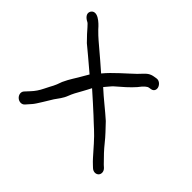

<svg xmlns="http://www.w3.org/2000/svg" viewBox="-124 -660 884 884"><g transform="rotate(45 317.5 -218.5)"><path d="M445.8 -470.9C434.9 -469.4 424.4 -465.6 415.9 -459.7C406.7 -453.3 396.7 -441.8 380 -424.4C349.6 -395 293.7 -348.3 261.5 -308.5C237.6 -329.7 199 -362.8 146 -407.6C135.2 -416.8 122.9 -428.3 109.4 -442.1C104.3 -447.6 60.1 -501.6 31.9 -481.8C28.1 -479.2 25.5 -475.4 23.9 -471.1C17.2 -454.6 31.9 -439.8 48.2 -431.7L49 -431.3L49.8 -431C50.7 -430.6 57.9 -425.1 67.2 -413.8C78.2 -400.6 94.5 -383 116.5 -360.7C142.2 -339.6 177.3 -310.3 227.2 -267.7C222.6 -260.6 217.5 -251.9 212.3 -242.2C196.5 -213 178 -189 162.2 -153.9C147.3 -110.4 146.2 -116.7 125.1 -73.2C115.4 -53.2 103.7 -36 90.1 -21.6C81.8 -12.8 74.6 -5 68.5 1.9C58.1 14.4 63.3 31.8 74.8 41.3C86.5 51 104.5 52.7 115.2 39.8C122.1 31.6 129.3 23.4 136.8 15.2C149.9 1 181.3 -54.8 191.7 -70.4C204 -89 217.7 -102.8 228.2 -130.9C233.6 -145.4 244.1 -166.1 259.5 -192.4C265.7 -202.8 273 -218.1 280 -231.1C307.5 -206.4 356.1 -163.8 373.8 -146.7C413 -108.9 429.3 -98.1 468.4 -54.1L468.7 -53.6L510.3 -6.7C516.8 0.7 524.3 8.3 532.5 15.9L543.1 25.9C557.4 39.2 574.5 36.3 582.4 27.4C590.3 18.7 591.3 1.9 577.5 -10.9L567.3 -20.1C539.2 -47.9 516.6 -72.4 501.4 -91.6C479.1 -119.8 455.2 -143.9 431.6 -168.9C396.2 -200.9 351.4 -234.9 312.4 -270.9C312.4 -270.9 342.9 -307.6 343.8 -307C372.6 -331.4 403.5 -358.6 423.6 -381.8L423.8 -382.1L424 -382.3C442.2 -407.4 457 -417.4 462.7 -417.9L463.1 -418L475.2 -419.9C492.8 -422.8 496.2 -438.9 491.7 -450.6C487.4 -462.5 474 -475.7 457.3 -472.8Z"/></g></svg>

Font: MewTooHand
Style: BdWideLta
Weight: 400
Designer: Mew Too, Robert Jablonski
Version: Version 0.77